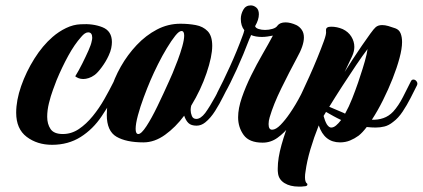

<svg xmlns="http://www.w3.org/2000/svg" viewBox="-20 -521 1568 712"><path d="M173 16Q118 16 79 -13.5Q40 -43 40 -103Q40 -149 58.5 -202Q77 -255 107.5 -303.5Q138 -352 175 -384Q198 -404 225 -417Q252 -430 279 -431Q325 -434 360 -420Q395 -406 395 -365Q395 -355 392.5 -342.5Q390 -330 383 -315Q373 -293 357.5 -272Q342 -251 331 -243Q320 -235 309 -231.5Q298 -228 289 -228Q279 -228 271.5 -231Q264 -234 259 -238Q272 -259 285 -285Q298 -311 308 -333.5Q318 -356 320 -368Q321 -372 321.5 -375Q322 -378 322 -381Q322 -401 307 -401Q295 -401 281 -384Q256 -356 233 -314Q210 -272 190 -224Q185 -211 176.5 -188Q168 -165 161.5 -138.5Q155 -112 155 -88Q155 -61 167.5 -42.5Q180 -24 213 -24Q245 -24 272.5 -42.5Q300 -61 324 -90.5Q348 -120 367 -153.5Q386 -187 401 -217Q404 -224 411 -224Q417 -224 422 -218Q427 -212 423 -204Q409 -176 392.5 -147Q376 -118 357 -90Q325 -42 279 -13Q233 16 173 16Z M512 7Q448 7 412 -14Q376 -35 376 -95Q376 -137 389.5 -183.5Q403 -230 428 -274Q453 -318 487 -354Q521 -390 562 -411.5Q603 -433 649 -433Q679 -433 706 -428Q733 -423 750 -405.5Q767 -388 767 -351Q767 -312 746 -250Q725 -188 689 -129Q687 -121 687 -113Q687 -102 691.5 -91Q696 -80 708 -80Q724 -80 741 -102Q759 -127 778 -162Q797 -197 807 -219Q809 -225 816 -225Q823 -225 828.5 -219Q834 -213 829 -205Q821 -190 808 -163.5Q795 -137 778 -110Q761 -83 741 -67Q726 -55 709 -55Q689 -55 679 -64.5Q669 -74 663 -92Q631 -49 592 -21Q553 7 512 7ZM493 -24Q504 -24 523 -53Q542 -82 564 -127.5Q586 -173 607 -220Q611 -228 620 -249.5Q629 -271 639 -297.5Q649 -324 656 -349Q663 -374 663 -389Q663 -406 653 -406Q644 -406 630 -388.5Q616 -371 599 -343Q582 -315 566 -283Q550 -251 538 -223Q526 -195 513 -160Q500 -125 491.5 -93.5Q483 -62 483 -43Q483 -24 493 -24Z M954 8Q904 8 883.5 -20.5Q863 -49 863 -86Q863 -119 877 -159.5Q891 -200 911.5 -241.5Q932 -283 954 -321Q976 -359 992 -389Q982 -387 971.5 -385.5Q961 -384 951 -384Q928 -384 911 -391Q910 -387 908 -383Q906 -379 905 -377Q883 -319 858 -264Q833 -209 813 -174Q800 -151 790 -151Q782 -151 782 -163Q782 -171 786 -178Q806 -216 832.5 -274Q859 -332 881 -392Q882 -394 883.5 -399.5Q885 -405 886 -409Q873 -425 873 -451Q873 -468 882 -484.5Q891 -501 910 -501Q921 -501 930.5 -493Q940 -485 940 -468Q940 -448 926 -424Q928 -417 939 -413.5Q950 -410 963 -410Q977 -410 990.5 -414Q1004 -418 1009 -426Q1018 -438 1039 -438Q1057 -438 1079 -428Q1091 -422 1099 -410.5Q1107 -399 1107 -382Q1107 -352 1081 -306Q1053 -254 1023.5 -194Q994 -134 980 -86Q976 -73 976 -61Q976 -40 989 -40Q1003 -40 1020.5 -58Q1038 -76 1055 -101Q1077 -133 1095.5 -169Q1114 -205 1121 -219Q1124 -225 1130 -225Q1136 -225 1141.5 -218.5Q1147 -212 1143 -204Q1130 -177 1107 -134.5Q1084 -92 1055 -55Q1034 -28 1009 -10Q984 8 954 8Z M1088 171Q1056 171 1035 158Q1014 145 1011 122Q1010 117 1010 112.5Q1010 108 1010 103Q1010 66 1024 16Q1038 -34 1060 -88Q1082 -142 1105 -189Q1113 -206 1127.5 -238Q1142 -270 1156.5 -305.5Q1171 -341 1181 -368.5Q1191 -396 1189 -405V-410Q1189 -422 1208 -422Q1230 -422 1251 -413Q1272 -403 1283 -385Q1294 -367 1294 -347Q1294 -331 1286 -313L1258 -254Q1271 -275 1288 -301Q1305 -327 1322.5 -352.5Q1340 -378 1353.5 -396.5Q1367 -415 1373 -420Q1382 -428 1397 -428Q1408 -428 1420 -424.5Q1432 -421 1446 -416Q1460 -411 1465.5 -397.5Q1471 -384 1471 -365Q1471 -341 1461.5 -305.5Q1452 -270 1436 -229.5Q1420 -189 1400 -149Q1380 -109 1359 -77Q1381 -76 1401.5 -83Q1422 -90 1438 -107Q1458 -129 1474.5 -161.5Q1491 -194 1504 -220Q1507 -226 1513 -226Q1520 -226 1525 -219Q1530 -212 1526 -204Q1516 -184 1502.5 -157.5Q1489 -131 1473 -107Q1457 -83 1438 -69Q1422 -56 1406 -52Q1390 -48 1373 -48Q1365 -48 1357 -48.5Q1349 -49 1340 -50Q1324 -29 1310 -18Q1295 -7 1278 0Q1261 7 1241 7Q1183 7 1162 -56Q1144 -11 1131 33Q1118 77 1113 115Q1112 120 1111.5 125.5Q1111 131 1111 136Q1111 155 1119 160Q1120 161 1120 163Q1120 170 1107 170Q1102 171 1097.5 171Q1093 171 1088 171ZM1260 -100Q1274 -125 1286 -155.5Q1298 -186 1308 -215Q1318 -244 1324.5 -265.5Q1331 -287 1333 -294Q1337 -308 1339.5 -319.5Q1342 -331 1343 -339Q1326 -317 1301 -280Q1276 -243 1249.5 -202Q1223 -161 1201 -125L1255 -102Q1257 -100 1260 -100ZM1208 -48Q1217 -48 1226 -55.5Q1235 -63 1245 -76Q1230 -83 1216.5 -90.5Q1203 -98 1189 -106L1180 -91Q1182 -83 1185 -75Q1188 -67 1192 -60Q1200 -48 1208 -48Z"/></svg>

Font: Praise
Style: Regular
Weight: 400
Designer: Robert E. Leuschke
Foundry: Robert E. Leuschke
Version: Version 1.100; ttfautohint (v1.8.3)